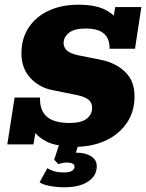

<svg xmlns="http://www.w3.org/2000/svg" viewBox="-20 -613 620 815"><path d="M254 182Q221 182 192 176.5Q163 171 148 161L181 101Q191 108 209 113.5Q227 119 252 119Q273 119 284 113Q295 107 296 97Q297 92 295 88Q289 77 262 77Q255 77 246.5 78.5Q238 80 228 84L210 65L230 4Q195 -2 172 -15Q147 -29 130 -48L122 0H11L42 -199H150Q148 -145 178.5 -118Q209 -91 275 -91Q325 -91 348 -109Q371 -127 371 -155Q371 -178 355 -190.5Q339 -203 304 -210L200 -231Q146 -242 108.5 -282.5Q71 -323 71 -386Q71 -450 102 -496.5Q133 -543 187.5 -568Q242 -593 312 -593Q384 -593 426 -572Q447 -561 463 -547L469 -583H580L553 -406H445Q446 -449 421 -470.5Q396 -492 343 -492Q296 -492 273 -474Q250 -456 250 -430Q250 -413 262.5 -400Q275 -387 309 -379L413 -358Q473 -345 512 -307Q551 -269 551 -204Q551 -138 517.5 -90Q484 -42 428 -16Q375 8 310 10L302 35H303Q345 35 370 52.5Q395 70 390 104Q385 139 349 160.5Q313 182 254 182Z"/></svg>

Font: Rokkitt SemiBold ExtraBold
Style: Italic
Weight: 800
Italic angle: -9°
Version: Version 3.103